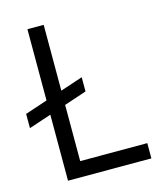

<svg xmlns="http://www.w3.org/2000/svg" viewBox="-133 -828 776 912"><g transform="rotate(-15 254.5 -372.5)"><path d="M88 -745H168V-75H498V0H88ZM-22 -358 278 -458V-388L-22 -288Z"/></g></svg>

Font: Trafiko Sans Variable
Style: Regular
Weight: 400
Designer: Gumpita Rahayu / Trafiko
Foundry: Tokotype / Trafiko
Version: Version 0.001;FEAKit 1.0